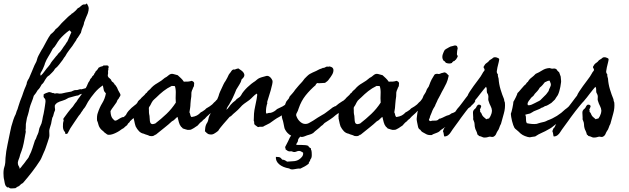

<svg xmlns="http://www.w3.org/2000/svg" viewBox="-100 -750 3610 1102"><path d="M12.7 218.8Q17.6 214.8 21 210Q24.4 205.1 28.3 200.2Q32.2 195.3 36.1 190.9Q40 186.5 43.9 180.7Q47.9 175.8 50.8 170.9Q53.7 166 58.6 161.1Q60.5 157.2 63 154.8Q65.4 152.3 66.4 147.5Q80.1 121.1 86.4 100.1Q92.8 79.1 100.6 55.7Q106.4 47.9 108.9 39.1Q111.3 30.3 116.2 21.5Q122.1 8.8 123.5 -2.9Q125 -14.6 131.8 -27.3Q139.6 -41 142.6 -60.1Q145.5 -79.1 150.4 -97.7Q152.3 -111.3 154.8 -122.1Q157.2 -132.8 158.2 -143.6Q159.2 -152.3 160.6 -161.1Q162.1 -169.9 160.2 -177.7Q159.2 -182.6 155.8 -185.5Q152.3 -188.5 150.4 -193.4Q149.4 -197.3 150.4 -199.7Q151.4 -202.1 149.4 -206.1Q152.3 -210.9 163.1 -215.3Q173.8 -219.7 181.6 -221.7Q187.5 -220.7 192.4 -219.7Q197.3 -218.8 199.2 -215.8Q204.1 -217.8 207 -215.8Q210 -213.9 214.8 -212.9Q217.8 -212.9 220.7 -213.9Q223.6 -214.8 226.6 -214.8Q243.2 -210.9 254.4 -213.4Q265.6 -215.8 278.3 -218.8Q286.1 -220.7 294.4 -221.7Q302.7 -222.7 309.6 -224.6Q314.5 -226.6 317.9 -228.5Q321.3 -230.5 325.2 -231.4Q330.1 -233.4 334.5 -232.9Q338.9 -232.4 343.8 -233.4Q349.6 -234.4 355 -236.8Q360.4 -239.3 367.2 -237.3Q381.8 -241.2 392.6 -244.1Q403.3 -247.1 417 -251Q422.9 -240.2 424.3 -238.3Q425.8 -236.3 425.8 -234.4Q424.8 -229.5 419.4 -225.6Q414.1 -221.7 409.2 -226.6Q399.4 -222.7 395.5 -220.7Q391.6 -218.8 387.7 -216.8Q376 -212.9 367.2 -210.9Q358.4 -209 348.6 -202.1Q338.9 -201.2 330.6 -198.7Q322.3 -196.3 311.5 -193.4Q302.7 -191.4 293.9 -188.5Q273.4 -175.8 257.8 -171.9Q242.2 -168 228.5 -160.2Q221.7 -155.3 217.3 -149.4Q212.9 -143.6 214.8 -132.8Q217.8 -120.1 214.4 -113.3Q210.9 -106.4 209 -98.6Q207 -91.8 205.6 -85.9Q204.1 -80.1 200.2 -74.2Q197.3 -64.5 196.3 -56.2Q195.3 -47.9 193.4 -40Q190.4 -29.3 187 -19Q183.6 -8.8 182.6 1Q182.6 6.8 183.1 13.2Q183.6 19.5 183.6 26.4Q183.6 35.2 179.7 46.4Q175.8 57.6 172.9 67.4Q168 81.1 163.1 96.2Q158.2 111.3 151.4 125Q145.5 137.7 141.1 148.9Q136.7 160.2 130.9 169.9Q108.4 205.1 83.5 237.3Q58.6 269.5 31.2 300.8Q24.4 303.7 19 308.6Q13.7 313.5 8.8 318.4Q2 320.3 -2.4 323.7Q-6.8 327.1 -11.7 330.1Q-22.5 331.1 -33.7 331.5Q-44.9 332 -49.8 325.2Q-57.6 327.1 -60.1 324.2Q-62.5 321.3 -67.4 316.4Q-71.3 308.6 -72.8 300.8Q-74.2 293 -76.2 282.2Q-77.1 277.3 -78.1 273.9Q-79.1 270.5 -79.1 265.6Q-80.1 254.9 -80.1 243.7Q-80.1 232.4 -78.1 219.7Q-77.1 212.9 -74.7 207Q-72.3 201.2 -71.3 193.4Q-69.3 183.6 -69.3 174.8Q-69.3 166 -68.4 156.2Q-65.4 118.2 -56.6 78.6Q-47.9 39.1 -41 2.9Q-39.1 -3.9 -38.1 -9.8Q-37.1 -15.6 -35.2 -23.4Q-29.3 -44.9 -23.4 -62.5Q-17.6 -80.1 -9.8 -94.7Q-7.8 -99.6 -6.8 -104Q-5.9 -108.4 -3.9 -113.3Q1 -123 2 -127.9Q2.9 -132.8 4.9 -137.7Q9.8 -154.3 15.1 -168.9Q20.5 -183.6 27.3 -200.2Q30.3 -210 34.2 -220.7Q38.1 -231.4 41 -239.3Q43.9 -247.1 47.4 -253.9Q50.8 -260.7 52.7 -267.6Q53.7 -270.5 53.7 -273.4Q53.7 -276.4 54.7 -278.3Q56.6 -284.2 59.6 -289.6Q62.5 -294.9 66.4 -300.8Q74.2 -319.3 82 -337.4Q89.8 -355.5 97.7 -375Q100.6 -381.8 104.5 -388.2Q108.4 -394.5 110.4 -401.4Q115.2 -420.9 120.6 -430.2Q126 -439.5 130.9 -449.2Q134.8 -456.1 138.2 -462.4Q141.6 -468.8 146.5 -475.6Q157.2 -495.1 168 -515.6Q178.7 -536.1 191.4 -553.7Q209 -566.4 218.8 -582Q232.4 -591.8 242.7 -604.5Q252.9 -617.2 264.6 -627.9Q273.4 -635.7 281.7 -644.5Q290 -653.3 299.8 -661.1Q302.7 -664.1 306.2 -666Q309.6 -668 311.5 -671.9Q316.4 -672.9 322.3 -678.7Q328.1 -683.6 335 -689.9Q341.8 -696.3 346.7 -703.1Q354.5 -705.1 362.8 -713.9Q371.1 -722.7 380.9 -724.6Q390.6 -723.6 393.1 -726.1Q395.5 -728.5 398.4 -730.5Q409.2 -712.9 409.2 -701.7Q409.2 -690.4 404.3 -674.8Q402.3 -669.9 399.9 -663.6Q397.5 -657.2 394.5 -651.4Q390.6 -642.6 388.2 -635.3Q385.7 -627.9 382.8 -621.1Q381.8 -611.3 377.9 -602.1Q374 -592.8 370.1 -583Q368.2 -578.1 367.2 -572.8Q366.2 -567.4 364.3 -561.5Q362.3 -558.6 359.9 -555.2Q357.4 -551.8 355.5 -547.9Q352.5 -543.9 350.6 -540.5Q348.6 -537.1 346.7 -534.2Q341.8 -529.3 340.3 -525.9Q338.9 -522.5 336.9 -518.6Q332 -510.7 326.2 -502.9Q320.3 -495.1 315.4 -486.3Q307.6 -475.6 299.3 -465.3Q291 -455.1 284.2 -444.3Q280.3 -437.5 276.4 -430.7Q272.5 -423.8 267.6 -418.9Q264.6 -415 263.2 -411.6Q261.7 -408.2 259.8 -406.2Q249 -392.6 239.3 -379.4Q229.5 -366.2 215.8 -355.5Q209 -342.8 200.2 -335Q191.4 -327.1 182.6 -317.4Q174.8 -313.5 169.4 -307.1Q164.1 -300.8 159.7 -293Q155.3 -285.2 150.9 -277.8Q146.5 -270.5 139.6 -265.6Q134.8 -256.8 129.4 -248Q124 -239.3 116.2 -232.4Q111.3 -223.6 106 -215.8Q100.6 -208 93.8 -200.2Q88.9 -181.6 81.5 -164.1Q74.2 -146.5 69.3 -127.9Q67.4 -119.1 65.4 -109.9Q63.5 -100.6 60.5 -91.8Q59.6 -86.9 57.6 -82.5Q55.7 -78.1 54.7 -73.2Q52.7 -66.4 52.2 -59.6Q51.8 -52.7 49.8 -45.9Q47.9 -38.1 48.3 -30.3Q48.8 -22.5 47.9 -12.7Q45.9 -1 46.9 0Q47.9 1 47.9 2.9Q47.9 10.7 44.9 22.5Q42 34.2 41 44.9Q39.1 58.6 36.1 71.3Q33.2 84 30.3 95.7Q28.3 100.6 27.3 105Q26.4 109.4 24.4 114.3Q18.6 127.9 16.1 136.7Q13.7 145.5 11.7 153.3Q8.8 161.1 4.9 171.4Q1 181.6 2.9 191.4Q3.9 198.2 8.3 204.6Q12.7 210.9 12.7 218.8ZM298.8 -576.2Q290 -570.3 282.7 -564Q275.4 -557.6 267.6 -550.8Q252.9 -537.1 242.2 -524.4Q231.4 -510.7 223.1 -496.1Q214.8 -481.4 203.1 -470.7Q188.5 -442.4 177.2 -424.8Q166 -407.2 158.2 -386.7Q156.2 -377.9 152.8 -370.6Q149.4 -363.3 146.5 -355.5Q141.6 -344.7 135.3 -335Q128.9 -325.2 133.8 -315.4Q146.5 -327.1 156.2 -341.3Q166 -355.5 177.7 -368.2Q189.5 -381.8 192.4 -389.6Q201.2 -402.3 208.5 -410.2Q215.8 -418 221.7 -426.8Q228.5 -432.6 234.4 -442.4Q247.1 -453.1 255.9 -467.3Q264.6 -481.4 275.4 -495.1Q277.3 -497.1 278.3 -500Q279.3 -502.9 281.2 -504.9Q287.1 -511.7 288.1 -515.1Q289.1 -518.6 291 -521.5Q295.9 -532.2 300.3 -543.5Q304.7 -554.7 309.6 -565.4Q304.7 -571.3 298.8 -576.2Z M610.4 -77.1Q614.3 -82 616.2 -84.5Q618.2 -86.9 622.1 -88.9Q628.9 -103.5 637.2 -112.8Q645.5 -122.1 654.3 -130.4Q663.1 -138.7 673.3 -146Q683.6 -153.3 696.3 -164.1Q701.2 -164.1 704.6 -167.5Q708 -170.9 712.9 -172.9Q719.7 -178.7 724.1 -181.6Q728.5 -184.6 731.4 -189.5Q743.2 -195.3 752.4 -204.1Q761.7 -212.9 772.5 -220.7Q781.2 -222.7 789.1 -218.8Q793 -210.9 792 -202.1Q791 -193.4 782.2 -192.4Q779.3 -189.5 775.9 -186.5Q772.5 -183.6 767.6 -182.6Q761.7 -181.6 759.3 -180.2Q756.8 -178.7 754.9 -174.8Q753.9 -165 752.4 -163.6Q751 -162.1 750 -160.2Q744.1 -150.4 737.8 -143.1Q731.4 -135.7 725.6 -129.4Q719.7 -123 713.9 -115.7Q708 -108.4 701.2 -97.7Q695.3 -93.8 692.4 -86.9Q674.8 -77.1 666.5 -71.8Q658.2 -66.4 651.4 -58.6Q645.5 -54.7 645.5 -52.7Q645.5 -50.8 643.6 -48.8Q633.8 -41 632.3 -36.6Q630.9 -32.2 627.9 -30.3Q618.2 -23.4 613.3 -18.1Q608.4 -12.7 600.6 -9.8Q594.7 -4.9 584 2Q573.2 8.8 560.5 14.6Q547.9 20.5 535.6 22.9Q523.4 25.4 514.6 21.5Q510.7 18.6 507.8 16.1Q504.9 13.7 501 11.7Q494.1 3.9 486.8 -1.5Q479.5 -6.8 473.6 -15.6Q466.8 -25.4 464.4 -36.6Q461.9 -47.9 457 -58.6Q456.1 -70.3 457 -81.5Q458 -92.8 460.9 -100.6Q471.7 -133.8 486.8 -158.2Q502 -182.6 507.8 -213.9Q497.1 -224.6 495.6 -233.9Q494.1 -243.2 490.2 -259.8Q464.8 -243.2 443.4 -217.8Q421.9 -192.4 405.3 -166Q398.4 -154.3 393.6 -144.5Q388.7 -134.8 381.8 -127Q377 -122.1 377 -120.6Q377 -119.1 375 -117.2Q367.2 -107.4 365.2 -103.5Q363.3 -99.6 361.3 -96.7Q359.4 -93.8 356.4 -90.8Q353.5 -87.9 351.6 -85Q337.9 -65.4 326.7 -48.3Q315.4 -31.2 303.7 -13.7Q298.8 -5.9 294.9 2.9Q291 11.7 285.2 18.6Q275.4 19.5 273.9 15.6Q272.5 11.7 274.4 8.8Q268.6 4.9 265.1 -3.4Q261.7 -11.7 261.2 -21.5Q260.7 -31.2 261.7 -41Q262.7 -50.8 265.6 -57.6Q262.7 -66.4 263.7 -67.4Q264.6 -68.4 264.6 -70.3Q277.3 -87.9 290.5 -105.5Q303.7 -123 318.4 -138.7Q323.2 -145.5 327.6 -152.3Q332 -159.2 337.9 -165Q346.7 -180.7 357.9 -194.3Q369.1 -208 377 -224.6Q381.8 -229.5 384.3 -235.4Q386.7 -241.2 392.6 -245.1Q399.4 -256.8 403.3 -267.6Q407.2 -278.3 414.1 -286.1Q416 -293 418.9 -296.9Q421.9 -300.8 426.8 -305.7Q427.7 -310.5 432.1 -314Q436.5 -317.4 439.5 -322.3Q441.4 -329.1 444.3 -331.1Q447.3 -333 447.3 -337.9Q452.1 -342.8 457 -348.1Q461.9 -353.5 465.8 -361.3Q479.5 -369.1 484.9 -369.1Q490.2 -369.1 493.2 -374Q501 -374 511.7 -374.5Q522.5 -375 523.4 -367.2Q524.4 -365.2 523.4 -362.3Q522.5 -359.4 521.5 -356.4Q522.5 -347.7 521.5 -347.2Q520.5 -346.7 520.5 -345.7Q519.5 -342.8 520 -338.9Q520.5 -335 520.5 -330.1Q519.5 -322.3 518.6 -317.9Q517.6 -313.5 522.5 -306.6Q524.4 -303.7 528.3 -301.3Q532.2 -298.8 535.2 -294.9Q538.1 -292 538.6 -289.1Q539.1 -286.1 542 -283.2Q543.9 -280.3 547.9 -278.3Q551.8 -276.4 553.7 -271.5Q558.6 -267.6 557.1 -266.6Q555.7 -265.6 561.5 -262.7Q573.2 -248 578.1 -232.4Q584 -220.7 588.9 -212.9Q593.8 -205.1 588.9 -197.3Q586.9 -195.3 585.4 -192.4Q584 -189.5 582 -185.5Q578.1 -181.6 574.2 -175.8Q572.3 -171.9 571.3 -168.5Q570.3 -165 568.4 -162.1Q559.6 -148.4 550.3 -136.7Q541 -125 534.2 -112.3Q535.2 -84 544.9 -71.3Q556.6 -57.6 559.6 -57.6Q565.4 -56.6 573.2 -61.5Q581.1 -66.4 585.9 -69.3Q589.8 -71.3 592.8 -73.2Q595.7 -75.2 599.6 -76.2Q610.4 -80.1 609.4 -78.6Q608.4 -77.1 610.4 -77.1Z M1013.7 -263.7Q1014.6 -260.7 1011.7 -252Q1006.8 -246.1 1005.9 -239.3Q1003.9 -235.4 1002.4 -232.4Q1001 -229.5 1000 -224.6Q998 -218.8 998.5 -210.9Q999 -203.1 998 -196.3Q996.1 -185.5 995.1 -175.3Q994.1 -165 993.2 -154.3Q993.2 -143.6 991.2 -129.9Q989.3 -116.2 987.3 -105.5Q991.2 -98.6 992.2 -90.8Q993.2 -83 999 -78.1Q1018.6 -81.1 1030.3 -87.4Q1042 -93.8 1052.7 -105.5Q1061.5 -109.4 1064.9 -112.3Q1068.4 -115.2 1076.2 -120.1Q1078.1 -122.1 1080.1 -124Q1082 -126 1084 -127.9Q1094.7 -133.8 1097.2 -135.7Q1099.6 -137.7 1103.5 -139.6Q1120.1 -150.4 1128.9 -162.1Q1137.7 -168.9 1141.1 -174.3Q1144.5 -179.7 1156.2 -184.6Q1163.1 -192.4 1170.4 -197.8Q1177.7 -203.1 1184.6 -210.9Q1189.5 -210.9 1192.4 -209Q1195.3 -207 1199.2 -205.1Q1202.1 -197.3 1200.2 -189Q1198.2 -180.7 1193.4 -173.8Q1188.5 -167 1188.5 -166Q1188.5 -165 1187.5 -164.1Q1184.6 -160.2 1180.2 -156.7Q1175.8 -153.3 1172.9 -149.4Q1168 -140.6 1165 -140.6Q1162.1 -140.6 1160.2 -138.7Q1151.4 -133.8 1147.9 -130.9Q1144.5 -127.9 1136.7 -123Q1126 -117.2 1124 -115.2Q1122.1 -113.3 1120.1 -112.3Q1107.4 -98.6 1097.2 -90.3Q1086.9 -82 1075.2 -68.4Q1071.3 -65.4 1067.4 -62.5Q1063.5 -59.6 1060.5 -54.7Q1051.8 -48.8 1046.4 -43Q1041 -37.1 1034.2 -29.3Q1028.3 -26.4 1021.5 -21Q1014.6 -15.6 1006.8 -11.7Q1002.9 -9.8 998.5 -7.3Q994.1 -4.9 989.3 -4.9Q977.5 -2.9 967.8 -6.8Q958 -10.7 949.2 -12.7Q945.3 -18.6 939.5 -22.5Q930.7 -33.2 926.8 -47.9Q922.9 -62.5 918.9 -79.1Q911.1 -74.2 904.3 -66.4Q897.5 -58.6 886.7 -53.7Q867.2 -35.2 845.2 -18.1Q823.2 -1 800.8 17.6Q797.9 20.5 794.9 22.5Q792 24.4 790 23.4Q785.2 29.3 776.9 30.8Q768.6 32.2 758.8 30.3Q749 25.4 741.2 23.4Q733.4 21.5 725.6 17.6Q709 14.6 697.8 2.9Q686.5 -8.8 678.7 -24.4Q675.8 -32.2 674.3 -39.1Q672.9 -45.9 670.9 -54.7Q669.9 -62.5 668 -67.9Q666 -73.2 668 -78.1Q666 -81.1 667 -84.5Q668 -87.9 668 -91.8Q667 -105.5 670.4 -121.1Q673.8 -136.7 679.7 -149.4Q681.6 -153.3 687.5 -159.2Q689.5 -162.1 690.4 -165Q691.4 -168 693.4 -169.9Q695.3 -172.9 699.2 -175.8Q703.1 -178.7 706.1 -181.6Q710.9 -188.5 717.3 -193.8Q723.6 -199.2 729.5 -205.1Q732.4 -208 734.9 -211.9Q737.3 -215.8 742.2 -217.8Q746.1 -224.6 751 -229Q755.9 -233.4 761.7 -238.3Q778.3 -258.8 802.7 -272.5Q827.1 -286.1 846.7 -303.7Q853.5 -306.6 858.4 -310.5Q863.3 -314.5 868.2 -318.4Q880.9 -329.1 894.5 -325.2Q908.2 -321.3 919.9 -318.4Q929.7 -309.6 939 -300.8Q948.2 -292 955.1 -281.2Q961.9 -282.2 970.7 -281.7Q979.5 -281.2 989.3 -283.2Q992.2 -283.2 995.1 -284.7Q998 -286.1 1000 -286.1Q1014.6 -281.2 1014.6 -271.5ZM885.7 -256.8Q859.4 -244.1 837.9 -227.1Q816.4 -210 796.9 -190.4Q792 -185.5 786.6 -181.2Q781.2 -176.8 777.3 -171.9Q773.4 -167 770 -160.2Q766.6 -153.3 763.7 -147.5Q761.7 -143.6 759.8 -141.1Q757.8 -138.7 755.9 -135.7Q753.9 -130.9 754.4 -126Q754.9 -121.1 754.9 -115.2Q754.9 -110.4 754.9 -105.5Q754.9 -100.6 755.9 -95.7Q758.8 -85 758.8 -74.2Q758.8 -66.4 760.3 -55.2Q761.7 -43.9 767.6 -40Q773.4 -36.1 779.8 -38.1Q786.1 -40 791 -41Q825.2 -67.4 855.5 -96.2Q885.7 -125 909.2 -161.1Q907.2 -186.5 908.7 -210.4Q910.2 -234.4 904.3 -254.9Q900.4 -256.8 895 -256.3Q889.6 -255.9 885.7 -256.8Z M1199.2 -120.1Q1207 -125 1211.9 -132.8Q1216.8 -140.6 1223.6 -148.4Q1236.3 -163.1 1251 -172.9Q1257.8 -182.6 1268.1 -188Q1278.3 -193.4 1284.2 -204.1Q1286.1 -207 1287.6 -210Q1289.1 -212.9 1291 -215.8Q1308.6 -240.2 1331.1 -258.8Q1336.9 -263.7 1342.3 -268.6Q1347.7 -273.4 1355.5 -278.3Q1364.3 -283.2 1372.6 -291Q1380.9 -298.8 1390.6 -302.7Q1397.5 -305.7 1403.3 -307.1Q1409.2 -308.6 1416 -310.5Q1422.9 -312.5 1428.2 -314Q1433.6 -315.4 1440.4 -313.5Q1456.1 -306.6 1463.9 -287.1Q1465.8 -282.2 1462.4 -266.1Q1459 -250 1453.6 -231Q1448.2 -211.9 1442.4 -194.3Q1436.5 -176.8 1434.6 -168.9Q1432.6 -161.1 1433.6 -160.6Q1434.6 -160.2 1434.6 -158.2Q1432.6 -153.3 1431.6 -149.4Q1430.7 -145.5 1429.7 -140.6Q1427.7 -132.8 1426.8 -119.6Q1425.8 -106.4 1427.7 -98.6Q1438.5 -99.6 1439 -100.6Q1439.5 -101.6 1441.4 -101.6Q1444.3 -102.5 1447.8 -102.1Q1451.2 -101.6 1454.1 -102.5Q1464.8 -105.5 1473.6 -110.8Q1482.4 -116.2 1490.2 -124Q1507.8 -131.8 1522.5 -139.6Q1536.1 -149.4 1544.4 -153.8Q1552.7 -158.2 1569.3 -166Q1575.2 -172.9 1586.4 -178.2Q1597.7 -183.6 1605.5 -190.4Q1607.4 -192.4 1610.4 -195.8Q1613.3 -199.2 1616.2 -197.3Q1621.1 -192.4 1622.6 -187Q1624 -181.6 1623 -179.7Q1615.2 -171.9 1614.7 -168Q1614.3 -164.1 1612.3 -162.1Q1607.4 -157.2 1597.7 -153.3Q1588.9 -149.4 1587.4 -147Q1585.9 -144.5 1584 -142.6Q1582 -140.6 1578.6 -138.2Q1575.2 -135.7 1573.2 -133.8Q1571.3 -130.9 1567.9 -130.4Q1564.5 -129.9 1561.5 -128.9Q1555.7 -124 1551.8 -120.1Q1547.9 -116.2 1543 -111.3Q1535.2 -103.5 1533.2 -100.1Q1531.2 -96.7 1522.5 -90.8Q1517.6 -87.9 1512.7 -85Q1507.8 -82 1502.9 -79.1Q1489.3 -72.3 1475.6 -62.5Q1461.9 -52.7 1448.2 -43Q1438.5 -37.1 1428.2 -32.7Q1418 -28.3 1409.2 -22.5Q1405.3 -22.5 1403.8 -22.9Q1402.3 -23.4 1398.4 -21.5Q1393.6 -24.4 1388.7 -22Q1383.8 -19.5 1378.9 -21.5Q1369.1 -29.3 1365.7 -31.2Q1362.3 -33.2 1360.4 -36.1Q1358.4 -41 1358.9 -46.9Q1359.4 -52.7 1356.4 -56.6Q1356.4 -78.1 1357.9 -97.7Q1359.4 -117.2 1364.3 -138.7Q1365.2 -145.5 1368.2 -157.7Q1371.1 -169.9 1373 -181.6Q1375 -193.4 1376 -202.1Q1377 -210.9 1374 -212.9Q1363.3 -207 1352.1 -195.3Q1340.8 -183.6 1331.1 -175.8Q1323.2 -169.9 1315.9 -165Q1308.6 -160.2 1300.8 -154.3Q1293.9 -149.4 1289.1 -144.5Q1284.2 -139.6 1278.3 -132.8Q1271.5 -126 1265.6 -119.6Q1259.8 -113.3 1252 -107.4Q1248 -103.5 1244.6 -101.1Q1241.2 -98.6 1238.3 -95.7Q1233.4 -90.8 1229 -86.4Q1224.6 -82 1217.8 -79.1Q1211.9 -71.3 1202.6 -61.5Q1193.4 -51.8 1184.1 -40.5Q1174.8 -29.3 1166 -18.6Q1157.2 -7.8 1152.3 1Q1140.6 10.7 1127.4 18.1Q1114.3 25.4 1095.7 19.5Q1085.9 13.7 1083 9.8Q1080.1 5.9 1076.2 3.9Q1077.1 -6.8 1078.1 -16.6Q1079.1 -26.4 1084 -37.1Q1085 -39.1 1086.4 -41.5Q1087.9 -43.9 1089.8 -46.9Q1094.7 -55.7 1096.2 -66.4Q1097.7 -77.1 1102.5 -86.9Q1108.4 -96.7 1109.9 -103Q1111.3 -109.4 1114.3 -114.3Q1116.2 -119.1 1119.6 -123.5Q1123 -127.9 1125 -132.8Q1127 -137.7 1131.8 -144Q1136.7 -150.4 1138.7 -155.3Q1141.6 -166 1145.5 -176.8Q1149.4 -187.5 1154.3 -198.2Q1156.2 -205.1 1158.2 -211.4Q1160.2 -217.8 1163.1 -223.6Q1168 -234.4 1172.9 -244.6Q1177.7 -254.9 1182.6 -265.6Q1185.5 -271.5 1188 -275.9Q1190.4 -280.3 1194.3 -285.2Q1197.3 -290 1199.7 -294.9Q1202.1 -299.8 1205.1 -304.7Q1208 -309.6 1210.4 -315.9Q1212.9 -322.3 1217.8 -328.1Q1224.6 -335.9 1228.5 -342.8Q1232.4 -349.6 1241.2 -351.6Q1245.1 -349.6 1249.5 -351.6Q1253.9 -353.5 1258.3 -355Q1262.7 -356.4 1266.6 -356.9Q1270.5 -357.4 1273.4 -353.5Q1286.1 -345.7 1292 -339.8Q1297.9 -334 1299.8 -329.1Q1304.7 -320.3 1300.8 -311Q1296.9 -301.8 1287.1 -294.9Q1283.2 -278.3 1273.4 -263.7Q1263.7 -249 1255.9 -235.4Q1253.9 -230.5 1252 -225.6Q1250 -220.7 1248 -215.8Q1242.2 -202.1 1235.8 -188.5Q1229.5 -174.8 1221.7 -162.1Q1217.8 -154.3 1214.8 -149.4Q1211.9 -144.5 1209 -141.1Q1206.1 -137.7 1204.1 -132.8Q1202.1 -127.9 1199.2 -120.1Z M1599.6 80.1Q1603.5 82 1612.3 82Q1621.1 82 1631.3 82Q1641.6 82 1651.9 83Q1662.1 84 1668.9 86.9Q1673.8 96.7 1683.6 100.6Q1685.5 104.5 1685.1 107.9Q1684.6 111.3 1687.5 113.3Q1689.5 123 1689.5 140.1Q1689.5 157.2 1681.6 165Q1679.7 174.8 1675.8 178.2Q1671.9 181.6 1671.9 189.5Q1661.1 198.2 1649.9 204.6Q1638.7 210.9 1624 217.8Q1614.3 216.8 1605.5 218.3Q1596.7 219.7 1588.9 221.2Q1581.1 222.7 1573.7 222.2Q1566.4 221.7 1559.6 216.8Q1523.4 210.9 1502.4 192.9Q1481.4 174.8 1483.4 150.4Q1502.9 150.4 1508.3 154.3Q1513.7 158.2 1519.5 166Q1530.3 167 1536.1 170.4Q1542 173.8 1547.9 177.7Q1565.4 175.8 1583 175.3Q1600.6 174.8 1615.2 166Q1627.9 158.2 1634.8 147.9Q1641.6 137.7 1639.6 126Q1634.8 124 1629.4 120.1Q1624 116.2 1616.2 116.2Q1608.4 116.2 1600.6 120.1Q1592.8 124 1584 122.1Q1572.3 117.2 1569.3 118.2Q1566.4 119.1 1564.5 119.1Q1556.6 119.1 1550.8 115.7Q1544.9 112.3 1539.1 107.4Q1539.1 97.7 1536.1 94.7Q1541 84 1544.4 78.6Q1547.9 73.2 1553.7 60.5Q1559.6 47.9 1562.5 41.5Q1565.4 35.2 1571.3 28.3Q1564.5 25.4 1559.1 21Q1553.7 16.6 1549.8 12.7Q1546.9 9.8 1543 4.4Q1539.1 -1 1537.1 -4.9Q1532.2 -12.7 1530.8 -23.9Q1529.3 -35.2 1526.4 -45.9Q1524.4 -56.6 1520.5 -66.9Q1516.6 -77.1 1517.6 -89.8Q1518.6 -97.7 1521 -105Q1523.4 -112.3 1525.4 -120.1Q1531.2 -133.8 1535.2 -146Q1539.1 -158.2 1543.9 -168Q1546.9 -172.9 1550.3 -175.8Q1553.7 -178.7 1556.6 -183.6Q1558.6 -185.5 1559.6 -189.5Q1560.5 -193.4 1562.5 -196.3Q1570.3 -205.1 1578.6 -214.4Q1586.9 -223.6 1593.8 -234.4Q1598.6 -241.2 1604 -246.6Q1609.4 -252 1614.3 -258.8Q1620.1 -266.6 1622.6 -268.1Q1625 -269.5 1627 -272.5Q1632.8 -278.3 1637.7 -284.7Q1642.6 -291 1647.5 -297.9Q1654.3 -304.7 1662.1 -312.5Q1669.9 -320.3 1677.7 -325.2Q1685.5 -330.1 1694.8 -334Q1704.1 -337.9 1714.8 -342.8Q1719.7 -344.7 1724.1 -347.7Q1728.5 -350.6 1733.4 -352.5Q1739.3 -355.5 1744.1 -356.4Q1749 -357.4 1752.9 -360.4Q1758.8 -359.4 1763.7 -362.3Q1768.6 -365.2 1773.4 -367.2Q1778.3 -368.2 1783.2 -367.2Q1788.1 -366.2 1790 -369.1Q1793 -367.2 1796.4 -367.2Q1799.8 -367.2 1801.8 -365.2Q1805.7 -364.3 1809.1 -360.4Q1812.5 -356.4 1813.5 -351.6Q1815.4 -336.9 1806.2 -321.3Q1796.9 -305.7 1790 -297.9Q1785.2 -290 1779.3 -284.7Q1773.4 -279.3 1765.6 -274.4Q1753.9 -274.4 1741.7 -272.9Q1729.5 -271.5 1719.7 -273.4Q1717.8 -269.5 1714.4 -268.1Q1710.9 -266.6 1712.9 -262.7Q1679.7 -234.4 1654.3 -202.6Q1628.9 -170.9 1614.3 -127.9Q1609.4 -111.3 1604.5 -104Q1599.6 -96.7 1599.6 -88.9Q1605.5 -68.4 1619.1 -54.7Q1632.8 -41 1646.5 -39.1Q1662.1 -37.1 1674.3 -44.4Q1686.5 -51.8 1697.3 -57.6Q1710.9 -67.4 1724.1 -75.2Q1737.3 -83 1752 -91.8Q1755.9 -93.8 1759.8 -96.2Q1763.7 -98.6 1767.6 -101.6Q1780.3 -110.4 1790.5 -118.7Q1800.8 -127 1811.5 -134.8Q1816.4 -135.7 1818.8 -138.2Q1821.3 -140.6 1826.2 -140.6Q1843.8 -156.2 1864.3 -168.5Q1884.8 -180.7 1907.2 -193.4Q1914.1 -200.2 1921.4 -205.6Q1928.7 -210.9 1935.5 -217.8Q1942.4 -217.8 1945.3 -221.2Q1948.2 -224.6 1954.1 -224.6Q1963.9 -212.9 1963.4 -208Q1962.9 -203.1 1962.9 -197.3Q1958 -191.4 1955.1 -185.1Q1952.1 -178.7 1946.3 -173.8Q1941.4 -169.9 1936 -168.5Q1930.7 -167 1926.8 -162.1Q1920.9 -160.2 1917 -157.2Q1913.1 -154.3 1905.3 -155.3Q1880.9 -131.8 1863.3 -117.2Q1845.7 -102.5 1826.2 -88.9Q1812.5 -76.2 1795.9 -65.4Q1779.3 -54.7 1762.7 -43.9Q1757.8 -39.1 1753.9 -34.7Q1750 -30.3 1744.1 -27.3Q1732.4 -15.6 1720.2 -6.3Q1708 2.9 1697.3 13.7Q1686.5 20.5 1674.3 23.4Q1662.1 26.4 1651.4 31.2Q1632.8 39.1 1623 34.2Q1619.1 40 1617.2 41.5Q1615.2 43 1614.3 44.9Q1610.4 50.8 1610.4 56.2Q1610.4 61.5 1606.4 67.4Q1601.6 74.2 1599.6 80.1Z M2189.5 -263.7Q2190.4 -260.7 2187.5 -252Q2182.6 -246.1 2181.6 -239.3Q2179.7 -235.4 2178.2 -232.4Q2176.8 -229.5 2175.8 -224.6Q2173.8 -218.8 2174.3 -210.9Q2174.8 -203.1 2173.8 -196.3Q2171.9 -185.5 2170.9 -175.3Q2169.9 -165 2168.9 -154.3Q2168.9 -143.6 2167 -129.9Q2165 -116.2 2163.1 -105.5Q2167 -98.6 2168 -90.8Q2168.9 -83 2174.8 -78.1Q2194.3 -81.1 2206.1 -87.4Q2217.8 -93.8 2228.5 -105.5Q2237.3 -109.4 2240.7 -112.3Q2244.1 -115.2 2252 -120.1Q2253.9 -122.1 2255.9 -124Q2257.8 -126 2259.8 -127.9Q2270.5 -133.8 2272.9 -135.7Q2275.4 -137.7 2279.3 -139.6Q2295.9 -150.4 2304.7 -162.1Q2313.5 -168.9 2316.9 -174.3Q2320.3 -179.7 2332 -184.6Q2338.9 -192.4 2346.2 -197.8Q2353.5 -203.1 2360.4 -210.9Q2365.2 -210.9 2368.2 -209Q2371.1 -207 2375 -205.1Q2377.9 -197.3 2376 -189Q2374 -180.7 2369.1 -173.8Q2364.3 -167 2364.3 -166Q2364.3 -165 2363.3 -164.1Q2360.4 -160.2 2356 -156.7Q2351.6 -153.3 2348.6 -149.4Q2343.8 -140.6 2340.8 -140.6Q2337.9 -140.6 2335.9 -138.7Q2327.1 -133.8 2323.7 -130.9Q2320.3 -127.9 2312.5 -123Q2301.8 -117.2 2299.8 -115.2Q2297.9 -113.3 2295.9 -112.3Q2283.2 -98.6 2272.9 -90.3Q2262.7 -82 2251 -68.4Q2247.1 -65.4 2243.2 -62.5Q2239.3 -59.6 2236.3 -54.7Q2227.5 -48.8 2222.2 -43Q2216.8 -37.1 2210 -29.3Q2204.1 -26.4 2197.3 -21Q2190.4 -15.6 2182.6 -11.7Q2178.7 -9.8 2174.3 -7.3Q2169.9 -4.9 2165 -4.9Q2153.3 -2.9 2143.6 -6.8Q2133.8 -10.7 2125 -12.7Q2121.1 -18.6 2115.2 -22.5Q2106.4 -33.2 2102.5 -47.9Q2098.6 -62.5 2094.7 -79.1Q2086.9 -74.2 2080.1 -66.4Q2073.2 -58.6 2062.5 -53.7Q2043 -35.2 2021 -18.1Q1999 -1 1976.6 17.6Q1973.6 20.5 1970.7 22.5Q1967.8 24.4 1965.8 23.4Q1960.9 29.3 1952.6 30.8Q1944.3 32.2 1934.6 30.3Q1924.8 25.4 1917 23.4Q1909.2 21.5 1901.4 17.6Q1884.8 14.6 1873.5 2.9Q1862.3 -8.8 1854.5 -24.4Q1851.6 -32.2 1850.1 -39.1Q1848.6 -45.9 1846.7 -54.7Q1845.7 -62.5 1843.8 -67.9Q1841.8 -73.2 1843.8 -78.1Q1841.8 -81.1 1842.8 -84.5Q1843.8 -87.9 1843.8 -91.8Q1842.8 -105.5 1846.2 -121.1Q1849.6 -136.7 1855.5 -149.4Q1857.4 -153.3 1863.3 -159.2Q1865.2 -162.1 1866.2 -165Q1867.2 -168 1869.1 -169.9Q1871.1 -172.9 1875 -175.8Q1878.9 -178.7 1881.8 -181.6Q1886.7 -188.5 1893.1 -193.8Q1899.4 -199.2 1905.3 -205.1Q1908.2 -208 1910.6 -211.9Q1913.1 -215.8 1918 -217.8Q1921.9 -224.6 1926.8 -229Q1931.6 -233.4 1937.5 -238.3Q1954.1 -258.8 1978.5 -272.5Q2002.9 -286.1 2022.5 -303.7Q2029.3 -306.6 2034.2 -310.5Q2039.1 -314.5 2043.9 -318.4Q2056.6 -329.1 2070.3 -325.2Q2084 -321.3 2095.7 -318.4Q2105.5 -309.6 2114.7 -300.8Q2124 -292 2130.9 -281.2Q2137.7 -282.2 2146.5 -281.7Q2155.3 -281.2 2165 -283.2Q2168 -283.2 2170.9 -284.7Q2173.8 -286.1 2175.8 -286.1Q2190.4 -281.2 2190.4 -271.5ZM2061.5 -256.8Q2035.2 -244.1 2013.7 -227.1Q1992.2 -210 1972.7 -190.4Q1967.8 -185.5 1962.4 -181.2Q1957 -176.8 1953.1 -171.9Q1949.2 -167 1945.8 -160.2Q1942.4 -153.3 1939.5 -147.5Q1937.5 -143.6 1935.5 -141.1Q1933.6 -138.7 1931.6 -135.7Q1929.7 -130.9 1930.2 -126Q1930.7 -121.1 1930.7 -115.2Q1930.7 -110.4 1930.7 -105.5Q1930.7 -100.6 1931.6 -95.7Q1934.6 -85 1934.6 -74.2Q1934.6 -66.4 1936 -55.2Q1937.5 -43.9 1943.4 -40Q1949.2 -36.1 1955.6 -38.1Q1961.9 -40 1966.8 -41Q2001 -67.4 2031.2 -96.2Q2061.5 -125 2085 -161.1Q2083 -186.5 2084.5 -210.4Q2085.9 -234.4 2080.1 -254.9Q2076.2 -256.8 2070.8 -256.3Q2065.4 -255.9 2061.5 -256.8Z M2522.5 -486.3Q2524.4 -483.4 2524.4 -480.5Q2524.4 -477.5 2527.3 -475.6Q2525.4 -466.8 2523.9 -457.5Q2522.5 -448.2 2522.5 -439.5Q2522.5 -435.5 2524.9 -432.6Q2527.3 -429.7 2527.3 -426.8Q2522.5 -415 2520 -413.1Q2517.6 -411.1 2517.6 -408.2Q2512.7 -406.2 2510.3 -402.3Q2507.8 -398.4 2502 -398.4Q2500 -395.5 2497.6 -394Q2495.1 -392.6 2494.1 -388.7Q2478.5 -381.8 2459 -389.6Q2454.1 -398.4 2445.3 -402.3Q2432.6 -420.9 2444.3 -446.3Q2446.3 -451.2 2448.7 -456.5Q2451.2 -461.9 2453.1 -463.9Q2463.9 -471.7 2468.8 -473.6Q2472.7 -475.6 2477.1 -478.5Q2481.4 -481.4 2487.3 -483.4Q2489.3 -484.4 2492.7 -484.4Q2496.1 -484.4 2500 -486.3Q2503.9 -487.3 2506.8 -488.3Q2509.8 -489.3 2512.7 -489.3ZM2371.1 -54.7Q2379.9 -58.6 2392.6 -57.6Q2405.3 -56.6 2413.1 -61.5Q2417 -64.5 2419.9 -67.4Q2422.9 -70.3 2426.8 -69.3Q2442.4 -75.2 2453.1 -81.1Q2463.9 -86.9 2476.6 -89.8Q2479.5 -90.8 2483.9 -93.8Q2488.3 -96.7 2490.2 -98.6Q2505.9 -103.5 2512.7 -108.4Q2519.5 -113.3 2525.9 -118.2Q2532.2 -123 2538.6 -128.4Q2544.9 -133.8 2554.7 -141.6Q2568.4 -149.4 2577.6 -155.3Q2586.9 -161.1 2597.7 -169.9Q2599.6 -174.8 2603 -177.2Q2606.4 -179.7 2608.4 -183.6Q2626 -183.6 2627.9 -169.9Q2623 -159.2 2614.7 -152.3Q2606.4 -145.5 2599.6 -136.7Q2591.8 -131.8 2586.9 -127.9Q2582 -124 2577.1 -116.2Q2576.2 -116.2 2571.3 -111.8Q2566.4 -107.4 2565.4 -107.4Q2559.6 -100.6 2557.1 -98.6Q2554.7 -96.7 2553.2 -96.2Q2551.8 -95.7 2549.3 -93.8Q2546.9 -91.8 2540 -85.9Q2533.2 -75.2 2522.5 -68.4Q2502 -48.8 2478 -34.7Q2454.1 -20.5 2434.6 -6.8Q2430.7 -4.9 2427.7 -1.5Q2424.8 2 2420.9 4.9Q2416 8.8 2405.8 12.7Q2395.5 16.6 2387.7 19.5Q2381.8 23.4 2377 25.4Q2355.5 26.4 2343.8 18.6Q2331.1 11.7 2324.2 7.8Q2317.4 3.9 2312.5 -4.9Q2301.8 -9.8 2299.3 -22.9Q2296.9 -36.1 2293.9 -48.8Q2293 -53.7 2292 -60.1Q2291 -66.4 2292 -73.2Q2293.9 -84 2294.9 -96.2Q2295.9 -108.4 2299.8 -117.2Q2304.7 -127.9 2305.2 -138.7Q2305.7 -149.4 2310.5 -160.2Q2316.4 -169.9 2315.9 -170.9Q2315.4 -171.9 2316.4 -173.8Q2318.4 -176.8 2320.8 -179.7Q2323.2 -182.6 2325.2 -186.5L2331.1 -201.2Q2335 -208 2339.8 -214.8Q2344.7 -221.7 2347.7 -231.4Q2349.6 -237.3 2353 -242.2Q2356.4 -247.1 2360.4 -252.9Q2363.3 -258.8 2365.2 -265.1Q2367.2 -271.5 2370.1 -278.3Q2373 -286.1 2377.4 -293.9Q2381.8 -301.8 2386.7 -309.6Q2390.6 -317.4 2393.6 -321.3Q2396.5 -325.2 2405.3 -326.2Q2409.2 -327.1 2414.1 -325.7Q2418.9 -324.2 2423.8 -326.2Q2436.5 -332 2441.4 -332Q2446.3 -332 2448.2 -335Q2459 -334 2463.9 -328.1Q2468.8 -322.3 2475.6 -316.4Q2469.7 -288.1 2462.4 -272.9Q2455.1 -257.8 2446.3 -241.2Q2441.4 -233.4 2436.5 -223.6Q2431.6 -213.9 2427.7 -206.1Q2422.9 -195.3 2417.5 -187Q2412.1 -178.7 2408.2 -168Q2406.2 -163.1 2403.8 -158.7Q2401.4 -154.3 2399.4 -149.4Q2397.5 -142.6 2394 -137.2Q2390.6 -131.8 2387.7 -127Q2384.8 -121.1 2381.8 -115.2Q2378.9 -109.4 2377 -102.5Q2372.1 -90.8 2371.1 -88.4Q2370.1 -85.9 2369.1 -84Q2367.2 -73.2 2363.3 -66.4Q2359.4 -59.6 2366.2 -56.6Z M2661.1 -143.6Q2663.1 -139.6 2659.7 -132.8Q2656.2 -126 2654.3 -121.1Q2655.3 -117.2 2656.2 -114.7Q2657.2 -112.3 2655.3 -108.4Q2662.1 -103.5 2664.1 -97.2Q2666 -90.8 2670.9 -84Q2675.8 -78.1 2681.2 -74.2Q2686.5 -70.3 2691.4 -65.4Q2696.3 -68.4 2699.2 -68.4Q2702.1 -68.4 2707 -70.3Q2715.8 -82 2720.7 -97.7Q2721.7 -101.6 2722.7 -106.4Q2723.6 -111.3 2723.6 -115.2Q2722.7 -128.9 2715.8 -141.6Q2709 -154.3 2705.1 -168Q2701.2 -175.8 2702.6 -185.5Q2704.1 -195.3 2702.1 -203.1Q2701.2 -208 2699.2 -210.9Q2697.3 -213.9 2695.3 -217.8Q2693.4 -225.6 2693.8 -235.4Q2694.3 -245.1 2689.5 -252Q2685.5 -248 2676.8 -237.3Q2668 -226.6 2658.2 -213.9Q2648.4 -201.2 2640.1 -190.4Q2631.8 -179.7 2627.9 -175.8Q2623 -168.9 2617.2 -163.6Q2611.3 -158.2 2606.4 -151.4Q2602.5 -146.5 2593.3 -135.3Q2584 -124 2574.2 -111.3Q2564.5 -98.6 2556.2 -87.4Q2547.9 -76.2 2544.9 -72.3Q2543 -69.3 2534.7 -57.6Q2526.4 -45.9 2516.1 -32.2Q2505.9 -18.6 2497.6 -6.8Q2489.3 4.9 2487.3 8.8Q2481.4 18.6 2472.2 25.9Q2462.9 33.2 2450.2 33.2Q2449.2 32.2 2448.2 27.8Q2447.3 23.4 2446.8 18.6Q2446.3 13.7 2444.8 9.3Q2443.4 4.9 2442.4 2.9Q2445.3 -2.9 2446.8 -8.8Q2448.2 -14.6 2455.1 -19.5Q2457 -26.4 2466.8 -41.5Q2476.6 -56.6 2488.3 -73.2Q2500 -89.8 2510.3 -104.5Q2520.5 -119.1 2524.4 -125Q2528.3 -128.9 2537.1 -139.6Q2545.9 -150.4 2554.7 -162.6Q2563.5 -174.8 2571.8 -185.5Q2580.1 -196.3 2584 -201.2Q2586.9 -210 2596.7 -225.1Q2606.4 -240.2 2618.2 -256.3Q2629.9 -272.5 2641.1 -287.1Q2652.3 -301.8 2658.2 -310.5Q2663.1 -318.4 2666.5 -324.2Q2669.9 -330.1 2673.8 -336.9Q2675.8 -338.9 2677.7 -341.3Q2679.7 -343.8 2680.7 -345.7Q2682.6 -353.5 2678.7 -356.9Q2674.8 -360.4 2675.8 -367.2Q2683.6 -382.8 2692.9 -388.2Q2702.1 -393.6 2710 -404.3Q2714.8 -408.2 2719.2 -410.2Q2723.6 -412.1 2728.5 -417Q2732.4 -420.9 2738.3 -421.4Q2744.1 -421.9 2749.5 -420.4Q2754.9 -418.9 2759.3 -416.5Q2763.7 -414.1 2764.6 -412.1Q2765.6 -409.2 2764.6 -404.3Q2763.7 -399.4 2762.7 -394.5Q2760.7 -385.7 2758.8 -378.4Q2756.8 -371.1 2754.9 -362.3Q2752.9 -351.6 2751.5 -341.8Q2750 -332 2757.8 -323.2Q2756.8 -318.4 2758.3 -311.5Q2759.8 -304.7 2761.7 -298.8Q2763.7 -267.6 2772.9 -236.8Q2782.2 -206.1 2793 -180.7Q2793 -175.8 2794.4 -170.9Q2795.9 -166 2797.9 -161.1Q2800.8 -129.9 2792 -99.1Q2783.2 -68.4 2775.4 -39.1Q2769.5 -29.3 2765.6 -16.6Q2763.7 -10.7 2761.7 -6.8Q2759.8 -2.9 2755.9 2Q2751 9.8 2747.1 19.5Q2743.2 29.3 2731.4 35.2Q2724.6 37.1 2718.3 35.2Q2711.9 33.2 2706.1 35.2Q2701.2 36.1 2697.3 37.6Q2693.4 39.1 2689.5 39.1Q2676.8 41 2668.5 36.6Q2660.2 32.2 2648.4 30.3Q2648.4 27.3 2645.5 25.9Q2642.6 24.4 2640.6 22.5Q2636.7 6.8 2632.8 0Q2628.9 -6.8 2627 -14.6Q2624 -25.4 2624 -35.6Q2624 -45.9 2619.1 -56.6Q2615.2 -64.5 2615.7 -67.4Q2616.2 -70.3 2616.2 -73.2Q2616.2 -85.9 2614.7 -101.1Q2613.3 -116.2 2627 -126Q2631.8 -129.9 2634.3 -136.2Q2636.7 -142.6 2642.6 -147.5Q2644.5 -149.4 2648.9 -149.4Q2653.3 -149.4 2655.3 -148.4Z M3027.3 -278.3Q3020.5 -269.5 3013.7 -261.7Q3006.8 -253.9 2998 -247.1Q2992.2 -236.3 2984.4 -227.5Q2976.6 -218.8 2968.8 -210.9Q2964.8 -203.1 2960 -198.7Q2955.1 -194.3 2949.2 -189.5Q2946.3 -184.6 2941.9 -179.7Q2937.5 -174.8 2934.1 -169.9Q2930.7 -165 2928.7 -159.2Q2926.8 -153.3 2929.7 -146.5Q2940.4 -144.5 2951.2 -149.4Q2961.9 -154.3 2969.7 -158.2Q2977.5 -163.1 2985.8 -166.5Q2994.1 -169.9 3001 -174.8L3026.4 -200.2Q3033.2 -206.1 3038.1 -212.9Q3043 -219.7 3048.8 -227.5Q3050.8 -237.3 3056.6 -247.6Q3062.5 -257.8 3061.5 -267.6Q3060.5 -273.4 3058.1 -277.8Q3055.7 -282.2 3054.7 -287.1Q3044.9 -287.1 3039.6 -283.7Q3034.2 -280.3 3027.3 -278.3ZM2870.1 -215.8Q2872.1 -216.8 2878.4 -224.1Q2884.8 -231.4 2892.6 -240.7Q2900.4 -250 2907.2 -257.3Q2914.1 -264.6 2917 -265.6Q2919.9 -270.5 2922.4 -273.9Q2924.8 -277.3 2929.7 -280.3Q2937.5 -294.9 2950.2 -304.2Q2962.9 -313.5 2974.6 -326.2Q2993.2 -334 3012.2 -346.2Q3031.2 -358.4 3054.7 -359.4Q3065.4 -354.5 3075.7 -356.4Q3085.9 -358.4 3094.7 -351.6Q3099.6 -342.8 3103.5 -340.3Q3107.4 -337.9 3109.4 -335Q3113.3 -322.3 3115.2 -318.8Q3117.2 -315.4 3118.2 -310.5Q3119.1 -295.9 3120.1 -289.6Q3121.1 -283.2 3120.1 -277.3Q3117.2 -251 3110.4 -227.5Q3108.4 -221.7 3106.4 -215.3Q3104.5 -209 3101.6 -204.1Q3094.7 -195.3 3091.3 -189Q3087.9 -182.6 3085 -178.7Q3073.2 -167 3064.5 -159.2Q3055.7 -154.3 3046.9 -148.4Q3038.1 -142.6 3027.3 -140.6Q3022.5 -137.7 3018.6 -135.3Q3014.6 -132.8 3008.8 -131.8Q2999 -125 2989.3 -121.6Q2979.5 -118.2 2968.8 -113.3Q2962.9 -111.3 2956.1 -106.4Q2949.2 -101.6 2942.4 -98.6Q2936.5 -96.7 2928.2 -95.2Q2919.9 -93.8 2915 -91.8Q2919.9 -81.1 2918.9 -67.4Q2918 -53.7 2923.8 -43Q2936.5 -40 2951.7 -38.6Q2966.8 -37.1 2980.5 -39.1Q2985.4 -40 2991.2 -42.5Q2997.1 -44.9 3002.9 -45.9Q3013.7 -47.9 3023.9 -50.8Q3034.2 -53.7 3042 -58.6Q3070.3 -68.4 3096.7 -85Q3123 -101.6 3142.6 -121.1Q3154.3 -128.9 3168.5 -142.6Q3182.6 -156.2 3190.4 -168Q3205.1 -183.6 3216.3 -192.4Q3227.5 -201.2 3237.3 -200.2Q3245.1 -200.2 3252.4 -190.9Q3259.8 -181.6 3251 -170.9Q3241.2 -165 3230.5 -153.3Q3219.7 -141.6 3208 -136.7Q3199.2 -130.9 3186 -115.2Q3172.9 -99.6 3164.1 -91.8Q3160.2 -87.9 3153.8 -82.5Q3147.5 -77.1 3143.6 -72.3Q3129.9 -60.5 3114.3 -50.8Q3108.4 -52.7 3105.5 -48.8Q3102.5 -44.9 3097.7 -41Q3094.7 -39.1 3091.3 -37.1Q3087.9 -35.2 3085 -33.2Q3077.1 -26.4 3067.9 -19.5Q3058.6 -12.7 3048.8 -7.8Q3029.3 3.9 3009.8 12.2Q2990.2 20.5 2971.7 33.2Q2965.8 34.2 2960.9 34.7Q2956.1 35.2 2951.2 36.1Q2945.3 38.1 2940.9 38.1Q2936.5 38.1 2928.7 36.1Q2911.1 31.2 2899.4 24.4Q2887.7 17.6 2876 4.9Q2870.1 -1 2863.3 -5.9Q2856.4 -10.7 2852.5 -16.6Q2849.6 -21.5 2845.7 -32.2Q2841.8 -43 2838.9 -55.2Q2835.9 -67.4 2834 -79.1Q2832 -90.8 2832 -96.7Q2834 -100.6 2836.4 -110.4Q2838.9 -120.1 2841.3 -131.3Q2843.8 -142.6 2845.2 -152.3Q2846.7 -162.1 2846.7 -166Q2847.7 -167 2851.6 -174.3Q2855.5 -181.6 2859.9 -190.4Q2864.3 -199.2 2867.2 -206.5Q2870.1 -213.9 2870.1 -215.8Z M3289.1 -143.6Q3291 -139.6 3287.6 -132.8Q3284.2 -126 3282.2 -121.1Q3283.2 -117.2 3284.2 -114.7Q3285.2 -112.3 3283.2 -108.4Q3290 -103.5 3292 -97.2Q3293.9 -90.8 3298.8 -84Q3303.7 -78.1 3309.1 -74.2Q3314.5 -70.3 3319.3 -65.4Q3324.2 -68.4 3327.1 -68.4Q3330.1 -68.4 3335 -70.3Q3343.8 -82 3348.6 -97.7Q3349.6 -101.6 3350.6 -106.4Q3351.6 -111.3 3351.6 -115.2Q3350.6 -128.9 3343.8 -141.6Q3336.9 -154.3 3333 -168Q3329.1 -175.8 3330.6 -185.5Q3332 -195.3 3330.1 -203.1Q3329.1 -208 3327.1 -210.9Q3325.2 -213.9 3323.2 -217.8Q3321.3 -225.6 3321.8 -235.4Q3322.3 -245.1 3317.4 -252Q3313.5 -248 3304.7 -237.3Q3295.9 -226.6 3286.1 -213.9Q3276.4 -201.2 3268.1 -190.4Q3259.8 -179.7 3255.9 -175.8Q3251 -168.9 3245.1 -163.6Q3239.3 -158.2 3234.4 -151.4Q3230.5 -146.5 3221.2 -135.3Q3211.9 -124 3202.1 -111.3Q3192.4 -98.6 3184.1 -87.4Q3175.8 -76.2 3172.9 -72.3Q3170.9 -69.3 3162.6 -57.6Q3154.3 -45.9 3144 -32.2Q3133.8 -18.6 3125.5 -6.8Q3117.2 4.9 3115.2 8.8Q3109.4 18.6 3100.1 25.9Q3090.8 33.2 3078.1 33.2Q3077.1 32.2 3076.2 27.8Q3075.2 23.4 3074.7 18.6Q3074.2 13.7 3072.8 9.3Q3071.3 4.9 3070.3 2.9Q3073.2 -2.9 3074.7 -8.8Q3076.2 -14.6 3083 -19.5Q3085 -26.4 3094.7 -41.5Q3104.5 -56.6 3116.2 -73.2Q3127.9 -89.8 3138.2 -104.5Q3148.4 -119.1 3152.3 -125Q3156.2 -128.9 3165 -139.6Q3173.8 -150.4 3182.6 -162.6Q3191.4 -174.8 3199.7 -185.5Q3208 -196.3 3211.9 -201.2Q3214.8 -210 3224.6 -225.1Q3234.4 -240.2 3246.1 -256.3Q3257.8 -272.5 3269 -287.1Q3280.3 -301.8 3286.1 -310.5Q3291 -318.4 3294.4 -324.2Q3297.9 -330.1 3301.8 -336.9Q3303.7 -338.9 3305.7 -341.3Q3307.6 -343.8 3308.6 -345.7Q3310.5 -353.5 3306.6 -356.9Q3302.7 -360.4 3303.7 -367.2Q3311.5 -382.8 3320.8 -388.2Q3330.1 -393.6 3337.9 -404.3Q3342.8 -408.2 3347.2 -410.2Q3351.6 -412.1 3356.4 -417Q3360.4 -420.9 3366.2 -421.4Q3372.1 -421.9 3377.4 -420.4Q3382.8 -418.9 3387.2 -416.5Q3391.6 -414.1 3392.6 -412.1Q3393.6 -409.2 3392.6 -404.3Q3391.6 -399.4 3390.6 -394.5Q3388.7 -385.7 3386.7 -378.4Q3384.8 -371.1 3382.8 -362.3Q3380.9 -351.6 3379.4 -341.8Q3377.9 -332 3385.7 -323.2Q3384.8 -318.4 3386.2 -311.5Q3387.7 -304.7 3389.6 -298.8Q3391.6 -267.6 3400.9 -236.8Q3410.2 -206.1 3420.9 -180.7Q3420.9 -175.8 3422.4 -170.9Q3423.8 -166 3425.8 -161.1Q3428.7 -129.9 3419.9 -99.1Q3411.1 -68.4 3403.3 -39.1Q3397.5 -29.3 3393.6 -16.6Q3391.6 -10.7 3389.6 -6.8Q3387.7 -2.9 3383.8 2Q3378.9 9.8 3375 19.5Q3371.1 29.3 3359.4 35.2Q3352.5 37.1 3346.2 35.2Q3339.8 33.2 3334 35.2Q3329.1 36.1 3325.2 37.6Q3321.3 39.1 3317.4 39.1Q3304.7 41 3296.4 36.6Q3288.1 32.2 3276.4 30.3Q3276.4 27.3 3273.4 25.9Q3270.5 24.4 3268.6 22.5Q3264.6 6.8 3260.7 0Q3256.8 -6.8 3254.9 -14.6Q3252 -25.4 3252 -35.6Q3252 -45.9 3247.1 -56.6Q3243.2 -64.5 3243.7 -67.4Q3244.1 -70.3 3244.1 -73.2Q3244.1 -85.9 3242.7 -101.1Q3241.2 -116.2 3254.9 -126Q3259.8 -129.9 3262.2 -136.2Q3264.6 -142.6 3270.5 -147.5Q3272.5 -149.4 3276.9 -149.4Q3281.2 -149.4 3283.2 -148.4Z"/></svg>

Font: Seaweed Script
Style: Regular
Weight: 400
Designer: Squid
Foundry: Font Diner, Inc DBA Neapolitan
Version: Version 1.000